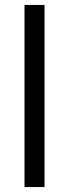

<svg xmlns="http://www.w3.org/2000/svg" viewBox="-20 -756 278 776"><path d="M79 0V-736H160V0Z"/></svg>

Font: Mulish
Style: Regular
Weight: 400
Designer: Vernon Adams
Foundry: Vernon Adams
Version: Version 3.603; ttfautohint (v1.8.3)